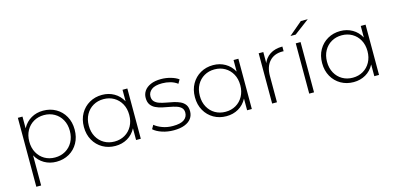

<svg xmlns="http://www.w3.org/2000/svg" viewBox="-78 -1228 3979 1926"><g transform="rotate(-15 1911.0 -265.5)"><path d="M368 4Q299 4 243.5 -28Q188 -60 155.5 -119.5Q123 -179 123 -261Q123 -343 155.5 -402.5Q188 -462 243.5 -494Q299 -526 368 -526Q442 -526 500.5 -492.5Q559 -459 592.5 -399Q626 -339 626 -261Q626 -183 592.5 -123Q559 -63 500.5 -29.5Q442 4 368 4ZM106 194V-522H154V-351L146 -260L156 -169V194ZM365 -41Q425 -41 473 -68.5Q521 -96 548.5 -146Q576 -196 576 -261Q576 -327 548.5 -376.5Q521 -426 473 -453.5Q425 -481 365 -481Q305 -481 257.5 -453.5Q210 -426 182.5 -376.5Q155 -327 155 -261Q155 -196 182.5 -146Q210 -96 257.5 -68.5Q305 -41 365 -41Z M980 4Q907 4 848.5 -29.5Q790 -63 756 -123Q722 -183 722 -261Q722 -340 756 -399.5Q790 -459 848.5 -492.5Q907 -526 980 -526Q1049 -526 1104.5 -494Q1160 -462 1192.5 -403Q1225 -344 1225 -261Q1225 -180 1193 -120Q1161 -60 1105.5 -28Q1050 4 980 4ZM983 -41Q1043 -41 1090.5 -68.5Q1138 -96 1165.5 -146Q1193 -196 1193 -261Q1193 -327 1165.5 -376.5Q1138 -426 1090.5 -453.5Q1043 -481 983 -481Q923 -481 875.5 -453.5Q828 -426 800.5 -376.5Q773 -327 773 -261Q773 -196 800.5 -146Q828 -96 875.5 -68.5Q923 -41 983 -41ZM1194 0V-171L1203 -262L1193 -353V-522H1243V0Z M1586 4Q1521 4 1464.5 -15Q1408 -34 1377 -63L1400 -103Q1430 -77 1480 -58.5Q1530 -40 1588 -40Q1670 -40 1706 -67Q1742 -94 1742 -138Q1742 -170 1723.5 -188.5Q1705 -207 1674 -217Q1643 -227 1606 -233.5Q1569 -240 1532 -248Q1495 -256 1464 -271Q1433 -286 1414.5 -312.5Q1396 -339 1396 -383Q1396 -423 1418 -455Q1440 -487 1484 -506.5Q1528 -526 1594 -526Q1643 -526 1692.5 -512Q1742 -498 1773 -475L1750 -435Q1717 -460 1676 -471Q1635 -482 1593 -482Q1517 -482 1481.5 -454Q1446 -426 1446 -384Q1446 -351 1464.5 -331.5Q1483 -312 1514 -301.5Q1545 -291 1582 -284.5Q1619 -278 1656 -270Q1693 -262 1724 -247.5Q1755 -233 1773.5 -207.5Q1792 -182 1792 -139Q1792 -96 1768.5 -64Q1745 -32 1699 -14Q1653 4 1586 4Z M2133 4Q2060 4 2001.5 -29.5Q1943 -63 1909 -123Q1875 -183 1875 -261Q1875 -340 1909 -399.5Q1943 -459 2001.5 -492.5Q2060 -526 2133 -526Q2202 -526 2257.5 -494Q2313 -462 2345.5 -403Q2378 -344 2378 -261Q2378 -180 2346 -120Q2314 -60 2258.5 -28Q2203 4 2133 4ZM2136 -41Q2196 -41 2243.5 -68.5Q2291 -96 2318.5 -146Q2346 -196 2346 -261Q2346 -327 2318.5 -376.5Q2291 -426 2243.5 -453.5Q2196 -481 2136 -481Q2076 -481 2028.5 -453.5Q1981 -426 1953.5 -376.5Q1926 -327 1926 -261Q1926 -196 1953.5 -146Q1981 -96 2028.5 -68.5Q2076 -41 2136 -41ZM2347 0V-171L2356 -262L2346 -353V-522H2396V0Z M2607 0V-522H2655V-379L2650 -395Q2672 -458 2724 -492Q2776 -526 2854 -526V-477Q2851 -477 2848 -477.5Q2845 -478 2842 -478Q2755 -478 2706 -423.5Q2657 -369 2657 -272V0Z M2992 0V-522H3042V0ZM2960 -607 3099 -725H3171L3014 -607Z M3454 4Q3381 4 3322.5 -29.5Q3264 -63 3230 -123Q3196 -183 3196 -261Q3196 -340 3230 -399.5Q3264 -459 3322.5 -492.5Q3381 -526 3454 -526Q3523 -526 3578.5 -494Q3634 -462 3666.5 -403Q3699 -344 3699 -261Q3699 -180 3667 -120Q3635 -60 3579.5 -28Q3524 4 3454 4ZM3457 -41Q3517 -41 3564.5 -68.5Q3612 -96 3639.5 -146Q3667 -196 3667 -261Q3667 -327 3639.5 -376.5Q3612 -426 3564.5 -453.5Q3517 -481 3457 -481Q3397 -481 3349.5 -453.5Q3302 -426 3274.5 -376.5Q3247 -327 3247 -261Q3247 -196 3274.5 -146Q3302 -96 3349.5 -68.5Q3397 -41 3457 -41ZM3668 0V-171L3677 -262L3667 -353V-522H3717V0Z"/></g></svg>

Font: MOST Montserrat Light
Style: Regular
Weight: 300
Designer: Julieta Ulanovsky
Foundry: Julieta Ulanovsky
Version: Version 8.000;March 11, 2024;FontCreator 15.0.0.2926 64-bit